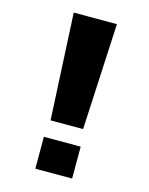

<svg xmlns="http://www.w3.org/2000/svg" viewBox="-111 -801 677 872"><g transform="rotate(15 227.5 -365.0)"><path d="M126 -730H329L304 -230H151ZM141 0V-150H314V0Z"/></g></svg>

Font: M PLUS 1p ExtraBold
Style: Regular
Weight: 800
Version: Version 1.062